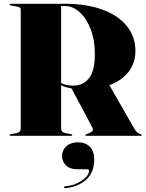

<svg xmlns="http://www.w3.org/2000/svg" viewBox="-20 -720 772 1018"><path d="M698 -449Q698 -386.5 661.8 -339.5Q625.5 -292.5 560 -268.5L693 -36Q705.5 -15 724 -9Q732 -6.5 732 -4Q732 0 726 0H438Q432 0 432 -4Q432 -5.5 440 -9L452 -14Q465.5 -19.5 470.8 -26.2Q476 -33 466 -51L359 -251.5Q342 -254 328.5 -258.2Q315 -262.5 304 -268V-40Q304 -18.5 327 -14L355 -9Q363 -7.5 363 -4Q363 0 357 0H37Q31 0 31 -4Q31 -7.5 39 -9L67 -14Q90 -18.5 90 -40V-671Q90 -682 67 -686L39 -691Q31 -692.5 31 -696Q31 -700 37 -700H324Q438.5 -700 522.5 -669.2Q606.5 -638.5 652.2 -582.2Q698 -526 698 -449ZM304 -688V-280Q329.5 -266 369 -266Q420 -266 451.5 -304.8Q483 -343.5 483 -434Q483 -507.5 460.8 -565Q438.5 -622.5 402.5 -655.2Q366.5 -688 325 -688ZM394.5 177.5Q349 177.5 329 156.5Q309 135.5 309 109Q309 76 332 55.2Q355 34.5 392.5 34.5Q433 34.5 456.2 58Q479.5 81.5 479.5 126Q479.5 192.5 438.8 231Q398 269.5 327 278Q320.5 279 320 274Q319 268.5 324.5 268Q363.5 264.5 392.2 250.2Q421 236 436.8 218.2Q452.5 200.5 452.5 187Q452.5 177.5 443 177.5Z"/></svg>

Font: Fraunces 144pt S000 Black
Style: Regular
Weight: 900
Version: Version 1.000; ttfautohint (v1.8.3)